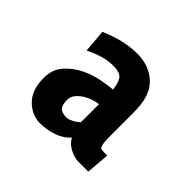

<svg xmlns="http://www.w3.org/2000/svg" viewBox="-88 -816 473 473"><g transform="rotate(45 149.0 -579.5)"><path d="M267 -434 272 -495H261C257.7 -495 254.8 -495.2 252.5 -495.5C250.2 -495.8 248.3 -497.3 247 -500C245.7 -502.7 244.7 -506.8 244 -512.5C243.3 -518.2 243 -526.3 243 -537V-617C243 -655.7 233.8 -683.3 215.5 -700C197.2 -716.7 174.3 -725 147 -725C116.3 -725 83.3 -717.3 48 -702L53 -642C67 -648.7 79.5 -653.7 90.5 -657C101.5 -660.3 113.3 -662 126 -662C142 -662 152.5 -658.5 157.5 -651.5C162.5 -644.5 165.7 -634 167 -620C157.7 -619.3 145 -617.5 129 -614.5C113 -611.5 97.3 -606.2 82 -598.5C66.7 -590.8 53.5 -580.7 42.5 -568C31.5 -555.3 26 -539 26 -519C26 -491.7 33.3 -470.7 48 -456C62.7 -441.3 79.7 -434 99 -434C114.3 -434 129.5 -436.7 144.5 -442C159.5 -447.3 171 -455 179 -465C183.7 -455.7 191.3 -448.2 202 -442.5C212.7 -436.8 223 -434 233 -434ZM168 -570V-507C161.3 -501 154.8 -496.7 148.5 -494C142.2 -491.3 138.3 -490 137 -490C124.3 -490 115.8 -492.5 111.5 -497.5C107.2 -502.5 105 -510.7 105 -522C105 -530 107.7 -537 113 -543C118.3 -549 124.5 -554 131.5 -558C138.5 -562 145.5 -565 152.5 -567C159.5 -569 164.7 -570 168 -570Z"/></g></svg>

Font: Cabin Condensed
Style: Regular
Weight: 400
Designer: Pablo Impallari
Foundry: Pablo Impallari. www.impallari.com Igino Marini. www.ikern.com
Version: Version 1.006